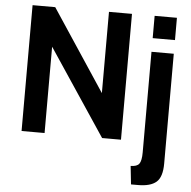

<svg xmlns="http://www.w3.org/2000/svg" viewBox="-61 -761 1060 1064"><g transform="rotate(5 469.0 -229.0)"><path d="M205 0H77V-700H203L502 -248V-700H630V0H525L205 -480ZM880 -576H756V-700H880ZM746 242H707L696 140Q731 140 743.5 123Q756 106 756 60V-500H880V111Q880 186 847.5 214Q815 242 746 242Z"/></g></svg>

Font: Cabin
Style: Bold
Weight: 700
Designer: Pablo Impallari
Foundry: Pablo Impallari. http://www.impallari.com Igino Marini. http://www.ikern.com
Version: Version 3.001;hotconv 1.0.109;makeotfexe 2.5.65596